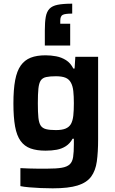

<svg xmlns="http://www.w3.org/2000/svg" viewBox="-20 -819 625 1045"><path d="M267 206Q235 206 201.5 204.5Q168 203 139 200.5Q110 198 91 194V96Q111 97 136 98Q161 99 187 99Q213 99 235 99Q287 99 316 94Q345 89 359.5 75.5Q374 62 378 35.5Q382 9 382 -34V-64H375Q361 -38 338.5 -23.5Q316 -9 288.5 -4Q261 1 228 1Q180 1 146.5 -11Q113 -23 92 -52Q71 -81 62 -131Q53 -181 53 -256Q53 -332 62.5 -382.5Q72 -433 93 -462.5Q114 -492 147 -505Q180 -518 228 -518Q257 -518 286 -512.5Q315 -507 339.5 -491.5Q364 -476 379 -446H386L390 -510H514V-60Q514 9 507 59.5Q500 110 476 142.5Q452 175 402.5 190.5Q353 206 267 206ZM284 -111Q317 -111 336.5 -119Q356 -127 366 -144Q376 -162 379 -190Q382 -218 382 -257Q382 -295 379 -323Q376 -351 366 -369Q356 -388 336.5 -396Q317 -404 284 -404Q251 -404 231 -399.5Q211 -395 201.5 -380.5Q192 -366 189 -336.5Q186 -307 186 -257Q186 -207 189 -178.5Q192 -150 201.5 -135.5Q211 -121 231 -116Q251 -111 284 -111ZM224 -571V-654Q224 -698 229 -726.5Q234 -755 249 -771Q264 -787 294 -793Q324 -799 373 -799V-745Q334 -745 321 -738Q308 -731 308 -706V-690H362V-571Z"/></svg>

Font: Saira Thin SemiBold
Style: Regular
Weight: 600
Version: Version 1.101